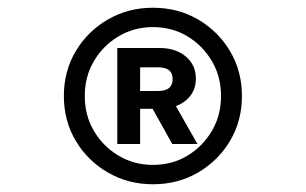

<svg xmlns="http://www.w3.org/2000/svg" viewBox="-20 -865 790 496"><path d="M283 -741H392Q434 -741 460 -719Q486 -697 486 -662Q486 -627 460 -605.5Q434 -584 392 -584H342V-493H283ZM342 -630H389Q426 -630 426 -661Q426 -691 389 -691H342ZM425 -493 367 -597H431L490 -493ZM375 -389Q311 -389 258.5 -419.5Q206 -450 175.5 -501.5Q145 -553 145 -617Q145 -681 175.5 -732.5Q206 -784 258.5 -814.5Q311 -845 375 -845Q440 -845 492 -814.5Q544 -784 574.5 -732.5Q605 -681 605 -617Q605 -553 574.5 -501.5Q544 -450 492 -419.5Q440 -389 375 -389ZM375 -439Q425 -439 464.5 -463Q504 -487 527.5 -527Q551 -567 551 -617Q551 -667 527.5 -707Q504 -747 464.5 -771Q425 -795 375 -795Q326 -795 286 -771Q246 -747 222.5 -707Q199 -667 199 -617Q199 -567 222.5 -527Q246 -487 286 -463Q326 -439 375 -439Z"/></svg>

Font: Martian Mono SemiExpanded Light
Style: Regular
Weight: 300
Width: 6
Monospace: yes
Designer: Roman Shamin
Foundry: Evil Martians
Version: Version 0.930